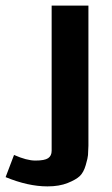

<svg xmlns="http://www.w3.org/2000/svg" viewBox="-98 -492 398 684"><path d="M-78 139 -48 60Q-3 80 28 80Q61 80 73.5 71.5Q86 63 86 45V-472H217V27Q216 51 215.5 60.5Q215 70 207.5 96Q200 122 186.5 135Q173 148 143 160Q113 172 71 172Q2 172 -78 139Z"/></svg>

Font: Coval
Style: ExtraBold
Weight: 800
Foundry: Context Ltd
Version: Version 001.000